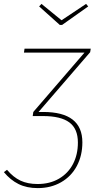

<svg xmlns="http://www.w3.org/2000/svg" viewBox="-50 -769 513 986"><path d="M413 -501 148 -194H172Q373 -194 373 -38Q373 30 344.5 83.5Q316 137 263.5 167Q211 197 144 197Q87 197 45 176Q3 155 -30 115L-14 103Q18 141 55 158.5Q92 176 143 176Q206 176 253 148.5Q300 121 325 73Q350 25 350 -37Q350 -108 306 -140.5Q262 -173 171 -173H118L121 -194L384 -499H73L76 -519H416ZM392 -749 403 -736 269 -641H257L151 -736L163 -749L266 -665Z"/></svg>

Font: Fira Sans Thin
Style: Italic
Weight: 250
Italic angle: -8°
Designer: Carrois Corporate & Edenspiekermann AG
Foundry: Carrois Corporate GbR & Edenspiekermann AG
Version: Version 4.203